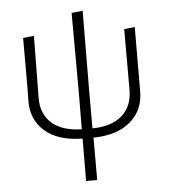

<svg xmlns="http://www.w3.org/2000/svg" viewBox="-52 -592 727 825"><g transform="rotate(-5 311.0 -180.0)"><path d="M551 -184Q553 -100 495 -49.5Q437 1 334 2V185H286L287 2Q182 1 124.5 -49Q67 -99 69 -184L70 -233V-451L117 -456L114 -189Q113 -119 158 -79.5Q203 -40 287 -38L288 -195L287 -540L335 -545L333 -198V-38Q416 -39 461 -78.5Q506 -118 506 -189V-451L552 -456Z"/></g></svg>

Font: Luna Sans Light
Style: Regular
Weight: 300
Designer: Juan Pablo del Peral
Foundry: Huerta Tipografica
Version: Version 2.001; ttfautohint (v1.5)